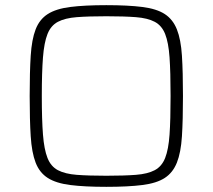

<svg xmlns="http://www.w3.org/2000/svg" viewBox="-20 -716 824 744"><path d="M392 8Q308 8 252.5 1Q197 -6 165 -26.5Q133 -47 118 -86Q103 -125 99 -188Q95 -251 95 -344Q95 -437 99 -500Q103 -563 118 -602Q133 -641 165 -661.5Q197 -682 252.5 -689Q308 -696 392 -696Q476 -696 531.5 -689Q587 -682 618.5 -661.5Q650 -641 665.5 -602Q681 -563 685 -500Q689 -437 689 -344Q689 -251 685 -188Q681 -125 665.5 -86Q650 -47 618.5 -26.5Q587 -6 531.5 1Q476 8 392 8ZM392 -35Q461 -35 506.5 -38.5Q552 -42 579.5 -56.5Q607 -71 620 -104Q633 -137 637 -194.5Q641 -252 641 -344Q641 -436 637 -493.5Q633 -551 620 -584Q607 -617 579.5 -631.5Q552 -646 506.5 -649.5Q461 -653 392 -653Q323 -653 277.5 -649.5Q232 -646 204.5 -631.5Q177 -617 164 -584Q151 -551 146.5 -493.5Q142 -436 142 -344Q142 -252 146.5 -194.5Q151 -137 164 -104Q177 -71 204.5 -56.5Q232 -42 277.5 -38.5Q323 -35 392 -35Z"/></svg>

Font: Saira SemiExpanded ExtraLight
Style: Regular
Weight: 250
Width: 6
Designer: Hector Gatti with collaboration of the Omnibus-Type team
Foundry: Omnibus-Type
Version: Version 1.101